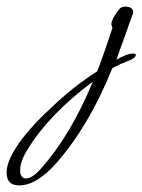

<svg xmlns="http://www.w3.org/2000/svg" viewBox="-169 -253 431 581"><path d="M-111 308Q-149 308 -149 270Q-149 239 -122 196Q-105 169 -78.5 138.5Q-52 108 -15 74Q51 10 125 -37Q142 -79 171 -168V-169Q171 -171 169.5 -174Q168 -177 168 -180Q168 -194 190 -223Q197 -233 210 -233Q234 -233 234 -215Q234 -211 231 -206Q224 -186 212 -152.5Q200 -119 183 -72Q215 -91 234 -91Q242 -91 242 -87Q242 -77 217 -68Q207 -64 195.5 -59Q184 -54 171 -47Q101 127 2 240Q-58 308 -111 308ZM-90 287Q-71 287 -44 256Q45 156 112 -6Q-21 93 -86 200Q-108 235 -108 262Q-108 287 -90 287Z"/></svg>

Font: Ephesis
Style: Regular
Weight: 400
Designer: Robert E. Leuschke
Foundry: Robert E. Leuschke
Version: Version 1.010; ttfautohint (v1.8.3)